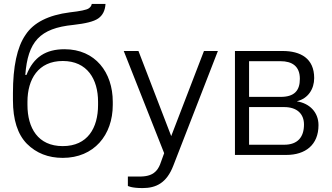

<svg xmlns="http://www.w3.org/2000/svg" viewBox="-20 -790 1691 979"><path d="M309 -539C215 -539 151 -500 115 -408H109C122 -577 182 -646 354 -663C416 -670 458 -680 481 -696C504 -712 516 -737 518 -770H448C446 -760 441 -753 432 -747C422 -740 390 -733 336 -727C227 -713 151 -675 110 -612C67 -550 46 -450 46 -315V-279C46 -179 70 -105 117 -57C165 -9 226 15 300 15C459 15 555 -101 555 -255V-271C555 -421 466 -539 309 -539ZM120 -271C120 -386 175 -479 300 -479C425 -479 480 -386 480 -271V-255C480 -138 427 -45 300 -45C173 -45 120 -138 120 -255Z M707 169C776 169 830 143 864 54L1091 -530H1020L853 -96L686 -530H611L817 -9L796 49C783 80 761 112 688 110H632V158C632 158 649 169 707 169Z M1178 0H1440C1537 0 1604 -51 1604 -152C1604 -218 1558 -263 1495 -273V-274C1551 -288 1582 -336 1582 -392C1582 -492 1513 -530 1421 -530H1178ZM1250 -52V-244H1429C1495 -244 1530 -209 1530 -155C1530 -91 1498 -52 1429 -52ZM1250 -296V-478H1410C1470 -478 1509 -452 1509 -388C1509 -328 1481 -296 1411 -296Z"/></svg>

Font: Cheyenne Sans Light
Style: Regular
Weight: 300
Designer: The Public Sans project authors (U.S. Web Design System), Libre Franklin designed by Pablo Impallari and Rodrigo Fuenzal
Foundry: The Cheyenne Sans Project Authors
Version: Version 2.007